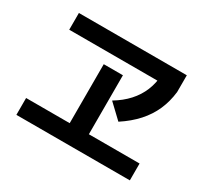

<svg xmlns="http://www.w3.org/2000/svg" viewBox="-141 -922 1221 1137"><g transform="rotate(30 469.0 -354.0)"><path d="M80.8 -115.6H378.9V-518.9H510V-115.6H856.7V-0.4H80.8ZM99.8 -708H837.7V-593.5H99.8ZM707.5 -635.6 837.7 -593.5Q829.9 -525.4 804.4 -467.3Q778.8 -409.2 734.3 -359.7Q689.8 -310.1 624.2 -267.2L529.4 -357.2Q585.5 -390.8 624.3 -433.5Q663 -476.2 683.9 -527.2Q704.8 -578.2 707.5 -635.6Z"/></g></svg>

Font: Pretendard JP Variable
Style: Regular
Weight: 400
Designer: Base glyphs from Inter by Rasmus Andersson; Hangul glyphs from Noto Sans CJK(Source Han Sans) by Jang Soo-young and Kang
Foundry: Kil Hyung-jin
Version: Version 1.307;Glyphs 3.2 (3192)